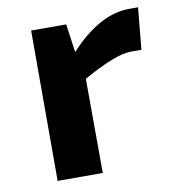

<svg xmlns="http://www.w3.org/2000/svg" viewBox="-64 -564 557 620"><g transform="rotate(-10 214.5 -253.5)"><path d="M416 -370H380Q332 -370 223 -309L224 0H76V-493H191L204 -400Q303 -507 399 -507H429Z"/></g></svg>

Font: Taylor Sans Bold LRS
Style: Bold
Weight: 700
Italic angle: -8°
Designer: Natanael Gama
Version: Version 1.001 September 8, 2015